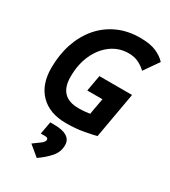

<svg xmlns="http://www.w3.org/2000/svg" viewBox="-236 -819 1093 1232"><g transform="rotate(30 311.0 -203.0)"><path d="M290 9.8Q168.5 9.8 100.3 -59.1Q32.2 -127.9 32.2 -250.5Q32.2 -348.1 59.8 -430.7Q87.4 -513.2 139.6 -574.5Q191.9 -635.7 265.6 -669.4Q339.4 -703.1 431.2 -703.1Q504.4 -703.1 549.1 -683.8Q593.8 -664.6 621.6 -634.3L545.9 -525.4Q522.9 -548.3 491.2 -564.2Q459.5 -580.1 416.5 -580.1Q346.2 -580.1 289.8 -539.6Q233.4 -499 200.4 -427.5Q167.5 -356 167.5 -263.2Q167.5 -113.3 312.5 -113.3Q335 -113.3 356 -115.2Q377 -117.2 395.5 -120.1L417 -240.2H304.7L325.7 -358.9H567.9L507.8 -19.5Q483.9 -13.2 424.1 -1.7Q364.3 9.8 290 9.8ZM240.2 296.9 164.1 233.9Q194.3 212.4 216.6 195.6Q238.8 178.7 238.8 163.6Q238.8 148.4 216.3 148.4H184.6L201.2 55.7H228Q356.9 55.7 356.9 135.7Q356.9 186 322.8 224.9Q288.6 263.7 240.2 296.9Z"/></g></svg>

Font: CaskaydiaCove NF
Style: Bold Italic
Weight: 700
Italic angle: -10°
Designer: Aaron Bell
Foundry: Saja Typeworks
Version: Version 2111.001; VTT 6.35;Nerd Fonts 3.2.1